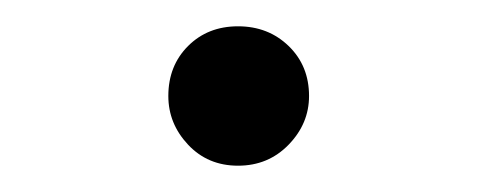

<svg xmlns="http://www.w3.org/2000/svg" viewBox="-20 -112 363 146"><path d="M161 14Q138 14 123 -2Q108 -18 108 -39Q108 -62 123 -77Q138 -92 161 -92Q184 -92 199.5 -77Q215 -62 215 -39Q215 -18 199.5 -2Q184 14 161 14Z"/></svg>

Font: Noto Serif SC ExtraLight ExtraLight
Style: Regular
Weight: 250
Version: Version 2.002-H1;hotconv 1.1.0;makeotfexe 2.6.0